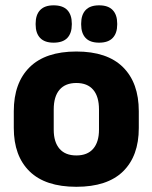

<svg xmlns="http://www.w3.org/2000/svg" viewBox="-20 -704 586 738"><path d="M273.5 14Q154.5 14 93.8 -45.2Q33 -104.5 33 -212V-276.5Q33 -385.5 94 -445.8Q155 -506 273.5 -506Q392 -506 452.8 -445.8Q513.5 -385.5 513.5 -276.5V-212Q513.5 -104.5 453 -45.2Q392.5 14 273.5 14ZM273.5 -106.5Q316 -106.5 338.2 -132.2Q360.5 -158 360.5 -205.5V-283Q360.5 -333 338.2 -359Q316 -385 273.5 -385Q231 -385 208.8 -359Q186.5 -333 186.5 -283V-205.5Q186.5 -158 208.8 -132.2Q231 -106.5 273.5 -106.5ZM186 -540Q151.5 -540 134.2 -558.2Q117 -576.5 117 -609.5V-613.5Q117 -647 134.2 -665.2Q151.5 -683.5 186 -683.5Q221.5 -683.5 238.8 -665.2Q256 -647 256 -613.5V-609.5Q256 -576.5 238.8 -558.2Q221.5 -540 186 -540ZM361 -540Q326 -540 309 -558.2Q292 -576.5 292 -609.5V-613.5Q292 -647 309 -665.2Q326 -683.5 361 -683.5Q396 -683.5 413.2 -665.2Q430.5 -647 430.5 -613.5V-609.5Q430.5 -576.5 413.2 -558.2Q396 -540 361 -540Z"/></svg>

Font: Anek Gujarati
Style: Bold
Weight: 700
Version: Version 1.003